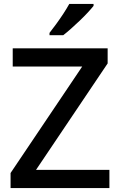

<svg xmlns="http://www.w3.org/2000/svg" viewBox="-20 -961 614 981"><path d="M539 0H34V-77L400 -621H45V-714H530V-637L164 -93H539ZM458 -931Q447 -917 428.5 -897Q410 -877 387.5 -855.5Q365 -834 343 -814.5Q321 -795 303 -781H233V-793Q248 -812 267 -838Q286 -864 304 -891.5Q322 -919 334 -941H458Z"/></svg>

Font: Noto Sans Tangsa Medium
Style: Regular
Weight: 500
Version: Version 1.504